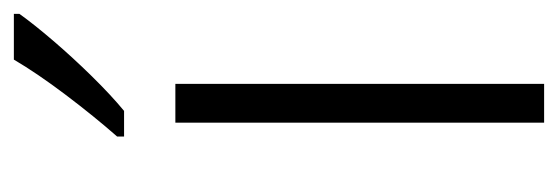

<svg xmlns="http://www.w3.org/2000/svg" viewBox="-284 -614 805 277"><g transform="rotate(-90 118.5 -475.5)"><path d="M136 -93H80V-625H136ZM237 -850Q222 -829 198 -801Q174 -773 147 -745.5Q120 -718 97 -699H60V-709Q89 -742 120 -783Q151 -824 171 -858H237Z"/></g></svg>

Font: Noto Sans Telugu UI SemiCondensed Light
Style: Regular
Weight: 300
Width: 4
Designer: Jelle Bosma - Monotype Design Team
Foundry: Monotype Imaging Inc.
Version: Version 2.005; ttfautohint (v1.8.4.7-5d5b)